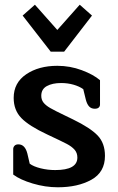

<svg xmlns="http://www.w3.org/2000/svg" viewBox="-20 -780 501 814"><path d="M76 -714 128 -760 223 -653 318 -760 370 -714 252 -561H195ZM36 -40V-148Q36 -156 41.5 -162Q47 -168 58 -168Q86 -168 96 -129L106 -86Q122 -74 152 -66.5Q182 -59 214 -59Q308 -59 308 -112Q308 -132 296 -145.5Q284 -159 263 -170Q242 -181 180 -210Q103 -246 70.5 -279.5Q38 -313 38 -365Q38 -429 91 -465Q144 -501 223 -501Q277 -501 326.5 -482.5Q376 -464 404 -440V-337Q404 -329 398.5 -324Q393 -319 382 -319Q367 -319 358 -328.5Q349 -338 344 -357L333 -402Q316 -414 291.5 -421Q267 -428 239 -428Q202 -428 178.5 -415Q155 -402 155 -374Q155 -357 164.5 -345Q174 -333 193 -322Q212 -311 256 -290L289 -274Q363 -238 394 -205.5Q425 -173 425 -119Q425 -50 367.5 -18Q310 14 225 14Q172 14 118.5 -2Q65 -18 36 -40Z"/></svg>

Font: Maitree SemiBold
Style: Regular
Weight: 600
Designer: CadsonDemak Team
Foundry: CadsonDemak
Version: Version 1.001